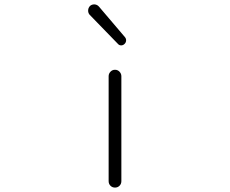

<svg xmlns="http://www.w3.org/2000/svg" viewBox="-20 -849 1040 869"><path d="M471.7 -29.3V-503.9Q471.7 -515.6 480 -524.4Q488.3 -533.2 500.5 -533.2Q512.7 -533.2 521 -524.4Q529.3 -515.6 529.3 -503.9V-29.3Q529.3 -16.6 521 -8.3Q512.7 0 500.5 0Q488.3 0 480 -8.3Q471.7 -16.6 471.7 -29.3ZM543.9 -650.4Q537.1 -643.6 528.3 -643.6Q519.5 -643.6 513.7 -650.4L385.7 -782.2Q378.9 -790 378.9 -800.8Q378.9 -813.5 387.7 -822.3Q395.5 -829.1 406.2 -829.1Q407.2 -829.1 408.2 -829.1Q419.9 -828.1 427.7 -819.3L544.9 -681.6Q550.8 -674.8 550.8 -667Q550.8 -657.2 543.9 -650.4Z"/></svg>

Font: Gen Jyuu Gothic L Monospace Light
Style: Regular
Weight: 300
Designer: [Source Han Sans]
Ryoko NISHIZUKA  (kana & ideographs); Paul D. Hunt (Latin, Greek & Cyrillic); Wenlong ZHANG  (bopomofo
Version: Version 1.002.20150607